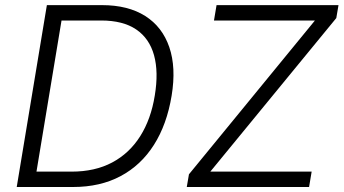

<svg xmlns="http://www.w3.org/2000/svg" viewBox="-20 -748 1374 768"><path d="M272 0H85L94.7 -61.5H266.6Q359.9 -61.5 428.7 -98.1Q497.6 -134.8 540.8 -203.1Q584 -271.5 599.1 -365.7Q614.7 -459.5 596.2 -526.9Q577.6 -594.2 524.9 -630.1Q472.2 -666 384.3 -666H192.4L202.6 -727.5H387.7Q492.2 -727.5 560.8 -684.1Q629.4 -640.6 657.2 -559.3Q685.1 -478 666.5 -365.2Q647.5 -250 595.7 -168.5Q543.9 -86.9 462.4 -43.5Q380.9 0 272 0ZM236.3 -727.5 115.7 0H46.9L167.5 -727.5ZM727.1 0 735.8 -50.8 1239.7 -666H835.9L846.2 -727.5H1334L1325.2 -675.8L821.3 -61.5H1226.6L1216.3 0Z"/></svg>

Font: Inter 18pt Light
Style: Italic
Weight: 300
Italic angle: -9.3988°
Designer: Rasmus Andersson
Foundry: rsms
Version: Version 4.001;git-66647c0bb